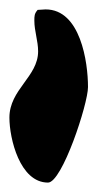

<svg xmlns="http://www.w3.org/2000/svg" viewBox="-27 -441 207 408"><path d="M-7 -191C-7 -147 15 -53 75 -53C105 -53 160 -220 160 -256C160 -309 144 -421 70 -421C67 -421 56 -420 53 -420C46 -412 46 -407 46 -397C46 -375 54 -354 54 -332C54 -278 -7 -251 -7 -191Z"/></svg>

Font: Charger
Style: Overspray
Weight: 400
Designer: Jasper
Foundry: Cannot Into Space Fonts
Version: Version 0.980